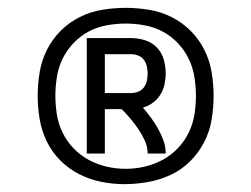

<svg xmlns="http://www.w3.org/2000/svg" viewBox="-20 -905 640 489"><path d="M201 -514V-808H314Q332 -808 349.5 -802.5Q367 -797 379.5 -784Q392 -771 397 -753.5Q402 -736 402 -718Q402 -704 399 -690Q396 -676 388.5 -664Q381 -652 369.5 -643.5Q358 -635 344 -631Q355 -618 365 -604.5Q375 -591 383 -576.5Q391 -562 396.5 -546.5Q402 -531 402 -514H356Q356 -531 349 -546.5Q342 -562 332.5 -576Q323 -590 312.5 -602.5Q302 -615 290 -627H247V-514ZM247 -668H314Q323 -668 332 -671.5Q341 -675 346.5 -682.5Q352 -690 354 -699Q356 -708 356 -718Q356 -727 354 -736Q352 -745 346.5 -752.5Q341 -760 332 -763.5Q323 -767 314 -767H247ZM297 -436Q267 -436 237.5 -442Q208 -448 181.5 -461.5Q155 -475 133.5 -496.5Q112 -518 99 -545Q86 -572 81 -601.5Q76 -631 76 -661Q76 -691 81 -721Q86 -751 99.5 -778Q113 -805 134.5 -826.5Q156 -848 183 -861.5Q210 -875 240 -880Q270 -885 300 -885Q330 -885 360 -880Q390 -875 417 -861.5Q444 -848 465.5 -826.5Q487 -805 500.5 -778Q514 -751 519 -721Q524 -691 524 -661Q524 -631 519 -600.5Q514 -570 500 -543Q486 -516 464.5 -494.5Q443 -473 415.5 -460Q388 -447 357.5 -441.5Q327 -436 297 -436ZM300 -475Q324 -475 348 -480.5Q372 -486 393.5 -497.5Q415 -509 432 -526.5Q449 -544 460 -566Q471 -588 475 -612.5Q479 -637 479 -661Q479 -685 475 -709.5Q471 -734 460.5 -755.5Q450 -777 433 -795Q416 -813 394.5 -824.5Q373 -836 348.5 -840.5Q324 -845 300 -845Q276 -845 251.5 -840.5Q227 -836 205.5 -824.5Q184 -813 167 -795Q150 -777 139.5 -755.5Q129 -734 125 -709.5Q121 -685 121 -661Q121 -637 125 -612.5Q129 -588 140 -566Q151 -544 168 -526.5Q185 -509 206.5 -497.5Q228 -486 252 -480.5Q276 -475 300 -475Z"/></svg>

Font: Zed Mono Extended
Style: Regular
Weight: 400
Width: 7
Monospace: yes
Designer: Belleve Invis
Foundry: Belleve Invis
Version: Version 1.0.0; ttfautohint (v1.8.4)